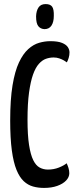

<svg xmlns="http://www.w3.org/2000/svg" viewBox="-20 -912 381 942"><path d="M196 10Q167 10 142 3Q117 -4 96.5 -23Q76 -42 61 -78.5Q46 -115 38 -174.5Q30 -234 30 -321Q30 -424 41.5 -493.5Q53 -563 73 -605.5Q93 -648 118.5 -671Q144 -694 172 -702Q200 -710 227 -710Q264 -710 284.5 -701.5Q305 -693 313 -680.5Q321 -668 321 -655Q321 -641 317 -628Q313 -615 308 -606Q303 -610 293.5 -615.5Q284 -621 271 -625.5Q258 -630 243 -630Q224 -630 205.5 -623.5Q187 -617 170.5 -598.5Q154 -580 142 -546Q130 -512 122.5 -458Q115 -404 115 -325Q115 -249 122.5 -201Q130 -153 143 -126.5Q156 -100 174.5 -90Q193 -80 215 -80Q244 -80 269 -90Q294 -100 307 -111Q312 -101 316 -88Q320 -75 320 -62Q320 -43 304.5 -26.5Q289 -10 261 0Q233 10 196 10ZM198 -769Q179 -770 168 -783.5Q157 -797 157 -832Q158 -859 169 -875.5Q180 -892 204 -892Q227 -892 236 -879Q245 -866 244 -834Q244 -804 232.5 -786.5Q221 -769 198 -769Z"/></svg>

Font: Yanone Kaffeesatz ExtraLight
Style: Regular
Weight: 400
Version: Version 2.003